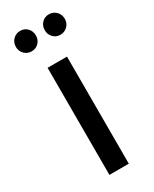

<svg xmlns="http://www.w3.org/2000/svg" viewBox="-190 -774 659 823"><g transform="rotate(-30 139.5 -363.0)"><path d="M91 0V-530H187V0ZM210 -625Q189 -625 175 -639.5Q161 -654 161 -675Q161 -697 175 -711.5Q189 -726 210 -726Q231 -726 245.5 -711.5Q260 -697 260 -675Q260 -654 245.5 -639.5Q231 -625 210 -625ZM68 -625Q47 -625 32.5 -639.5Q18 -654 18 -675Q18 -697 32.5 -711.5Q47 -726 68 -726Q89 -726 103 -711.5Q117 -697 117 -675Q117 -654 103 -639.5Q89 -625 68 -625Z"/></g></svg>

Font: Montserrat Medium
Style: Regular
Weight: 500
Designer: Julieta Ulanovsky
Foundry: Julieta Ulanovsky
Version: Version 9.000; ttfautohint (v1.8.4.7-5d5b)